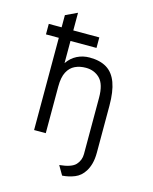

<svg xmlns="http://www.w3.org/2000/svg" viewBox="-135 -810 886 1112"><g transform="rotate(15 308.0 -254.5)"><path d="M347 213 315 158Q388 151 412.5 123.8Q437 96.5 437 60V-61H507V32Q507 69.5 499.5 97.5Q492 125.5 479 146Q456.5 182 421 196.2Q385.5 210.5 347 213ZM122 0V-553H45V-616H122V-689L192 -722V-616H348V-553H192V-420Q215.5 -454.5 250 -471.8Q284.5 -489 325 -489Q387.5 -489 427.8 -464.2Q468 -439.5 487.5 -386.5Q507 -333.5 507 -249V0H437V-278Q437 -359 403.5 -392.5Q370 -426 319 -426Q283 -426 254.2 -412.5Q225.5 -399 208.8 -367.2Q192 -335.5 192 -280V0Z"/></g></svg>

Font: Overpass Mono Light
Style: Regular
Weight: 300
Monospace: yes
Designer: Delve Withrington, Dave Bailey
Foundry: Delve Fonts LLC
Version: Version 4.000